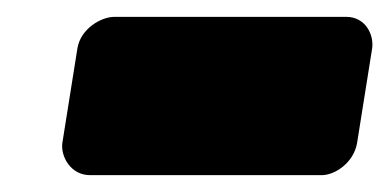

<svg xmlns="http://www.w3.org/2000/svg" viewBox="-20 -418 462 228"><path d="M362 -210C378 -210 400 -225 404 -248L422 -361C424 -377 414 -398 391 -398H116C100 -398 76 -384 72 -361L54 -248C52 -232 64 -210 87 -210Z"/></svg>

Font: Asimov Print
Style: EIt
Weight: 500
Designer: Google
Version: Version 2.000980; 2014